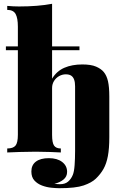

<svg xmlns="http://www.w3.org/2000/svg" viewBox="-20 -802 652 1010"><path d="M254 -782V-388Q278 -428 318.5 -445.5Q359 -463 413 -463Q459 -463 485.5 -451.5Q512 -440 526 -423Q541 -405 548 -375Q555 -345 555 -294V-80Q555 -21 547.5 19Q540 59 524.5 86.5Q509 114 484 138Q462 159 420 173.5Q378 188 292 188Q275 188 250 185.5Q225 183 201 174Q177 165 161 147.5Q145 130 145 100Q145 66 169 48Q193 30 237 30Q281 30 307 50Q333 70 333 102Q333 127 314 142.5Q295 158 266 165Q275 166 283 166.5Q291 167 296 167Q322 167 338 153.5Q354 140 363 118Q370 101 372.5 66.5Q375 32 375 -8Q375 -48 375 -80V-348Q375 -369 370 -383Q365 -397 354.5 -404Q344 -411 326 -411Q308 -411 291.5 -402Q275 -393 264.5 -376.5Q254 -360 254 -339V-93Q254 -51 264.5 -36Q275 -21 300 -21V0Q281 -1 244 -2.5Q207 -4 168 -4Q126 -4 83 -2.5Q40 -1 18 0V-21Q49 -21 61.5 -36Q74 -51 74 -93V-662Q74 -707 62 -728.5Q50 -750 18 -750V-771Q50 -768 80 -768Q130 -768 173.5 -771.5Q217 -775 254 -782ZM398 -558V-538H11V-558Z"/></svg>

Font: Playfair Display Black
Style: Regular
Weight: 900
Designer: Claus Eggers Sørensen
Foundry: Claus Eggers Sørensen
Version: Version 1.203